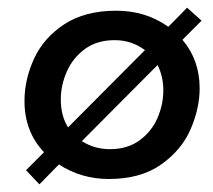

<svg xmlns="http://www.w3.org/2000/svg" viewBox="-20 -458 558 502"><path d="M479 -376Q479 -376 457 -354Q502 -301 502 -227Q502 -175 478.5 -120.5Q455 -66 401.5 -28Q348 10 264 10Q193 10 134 -28L83 24L48 -13Q95 -60 95 -60Q44 -114 44 -194Q44 -250 69 -304.5Q94 -359 148 -394.5Q202 -430 284 -430Q361 -430 420 -388Q459 -427 469 -438L507 -404ZM158 -125 359 -327Q324 -353 280 -353Q233 -353 201.5 -329.5Q170 -306 154.5 -270.5Q139 -235 139 -198Q139 -155 158 -125ZM392 -288 194 -89Q227 -68 267 -68Q314 -68 345.5 -91.5Q377 -115 392 -150Q407 -185 407 -222Q407 -258 392 -288Z"/></svg>

Font: Josefin Sans
Style: Italic
Weight: 400
Italic angle: -7°
Designer: Santiago Orozco
Foundry: Typemade
Version: Version 2.000